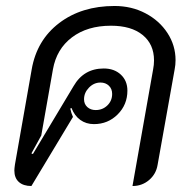

<svg xmlns="http://www.w3.org/2000/svg" viewBox="-20 -613 645 642"><path d="M28 -43Q28 -49 30 -63L86 -381Q103 -479 178 -536Q253 -593 363 -593Q420 -593 466.5 -568.5Q513 -544 540 -502.5Q567 -461 567 -412Q567 -396 564 -381L507 -62Q502 -31 478.5 -11Q455 9 423 9L492 -381Q495 -396 495 -411Q495 -465 457 -496Q419 -527 351 -527Q272 -527 220.5 -488Q169 -449 157 -381L118 -160L85 -100L90 -98L226 -325Q260 -384 327 -384Q362 -384 384 -363.5Q406 -343 406 -310Q406 -263 373.5 -230.5Q341 -198 294 -198Q268 -198 248.5 -212Q229 -226 219 -252L215 -250Q218 -235 224 -222L85 9Q58 9 43 -4.5Q28 -18 28 -43ZM355 -299Q355 -316 344 -326.5Q333 -337 316 -337Q294 -337 277.5 -320Q261 -303 261 -281Q261 -265 272 -255Q283 -245 300 -245Q323 -245 339 -260.5Q355 -276 355 -299Z"/></svg>

Font: K2D Light
Style: Italic
Weight: 300
Italic angle: -10°
Designer: Katatrad Aksorn Co.,Ltd.
Foundry: Cadson Demak Co.,Ltd.
Version: Version 1.000; ttfautohint (v1.6)